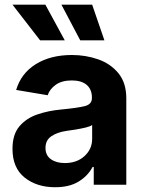

<svg xmlns="http://www.w3.org/2000/svg" viewBox="-20 -787 621 818"><path d="M214.8 10.7Q136.7 10.7 85 -30.5Q33.2 -71.8 33.2 -152.8Q33.2 -213.9 62.5 -248.5Q91.8 -283.2 138.7 -299.3Q185.5 -315.4 239.3 -320.3Q309.6 -327.1 340.6 -334.7Q371.6 -342.3 371.6 -369.1V-371.6Q371.6 -406.2 349.4 -425.3Q327.1 -444.3 286.1 -444.3Q243.7 -444.3 217.8 -426Q191.9 -407.7 183.1 -381.3L48.8 -403.8Q69.8 -474.6 132.6 -513.7Q195.3 -552.7 286.6 -552.7Q345.2 -552.7 398.2 -534.2Q451.2 -515.6 484.6 -474.9Q518.1 -434.1 518.1 -367.7V0H379.4V-75.7H374.5Q354.5 -37.6 314.9 -13.4Q275.4 10.7 214.8 10.7ZM256.3 -92.3Q307.6 -92.3 340.1 -122.1Q372.6 -151.9 372.6 -195.3V-254.4Q363.8 -248 344 -243.4Q324.2 -238.8 302.2 -235.1Q280.3 -231.4 264.2 -229.5Q223.6 -223.6 198.7 -206.5Q173.8 -189.5 173.8 -156.7Q173.8 -125 197 -108.6Q220.2 -92.3 256.3 -92.3ZM150.9 -615.2 33.2 -767.1H173.3L255.9 -615.2ZM321.8 -615.2 241.7 -767.1H372.6L424.8 -615.2Z"/></svg>

Font: Inter-Bold
Style: Bold
Weight: 700
Designer: Rasmus Andersson
Foundry: rsms
Version: Version 4.000;git-a52131595